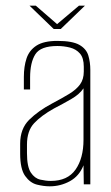

<svg xmlns="http://www.w3.org/2000/svg" viewBox="-20 -649 392 676"><path d="M155 7Q134 7 110 1Q86 -5 68.5 -29.5Q51 -54 51 -108V-143Q51 -196 83 -227.5Q115 -259 164 -285Q200 -304 224.5 -319Q249 -334 262 -352Q275 -370 275 -397V-414Q275 -445 261.5 -460.5Q248 -476 226.5 -481.5Q205 -487 182 -487Q123 -487 104.5 -458Q86 -429 86 -376V-334H64V-378Q64 -415 73.5 -443.5Q83 -472 108.5 -488.5Q134 -505 182 -505Q235 -505 259.5 -491Q284 -477 291 -453.5Q298 -430 298 -403V0H275L274 -67Q259 -29 226 -11Q193 7 155 7ZM159 -12Q218 -12 246 -52Q274 -92 274 -157V-338Q260 -317 230.5 -300Q201 -283 170 -267Q125 -242 100 -215Q75 -188 75 -140V-110Q75 -62 88.5 -41.5Q102 -21 122 -16.5Q142 -12 159 -12ZM169 -547 84 -629H106L181 -564L258 -629H279L194 -547Z"/></svg>

Font: Alumni Sans Thin
Style: Regular
Weight: 100
Designer: Robert E. Leuschke
Foundry: Robert E. Leuschke
Version: Version 1.018